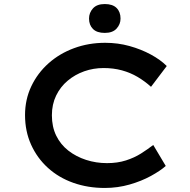

<svg xmlns="http://www.w3.org/2000/svg" viewBox="-20 -921 941 951"><path d="M499 10Q415 10 343 -15.5Q271 -41 217.5 -89.5Q164 -138 134 -204.5Q104 -271 104 -351Q104 -428 135 -493.5Q166 -559 220.5 -607.5Q275 -656 347 -682.5Q419 -709 501 -709Q564 -709 621.5 -693Q679 -677 727 -651Q775 -625 806 -594L728 -491Q697 -519 661.5 -540Q626 -561 584 -572.5Q542 -584 493 -584Q443 -584 397.5 -568Q352 -552 315.5 -521.5Q279 -491 258 -447.5Q237 -404 237 -350Q237 -293 258.5 -249Q280 -205 318.5 -175Q357 -145 406.5 -129Q456 -113 510 -113Q562 -113 604 -126.5Q646 -140 679 -161Q712 -182 739 -203L801 -99Q774 -75 727.5 -49.5Q681 -24 622 -7Q563 10 499 10ZM499 -758Q460 -758 440.5 -777.5Q421 -797 421 -829Q421 -858 440.5 -879.5Q460 -901 499 -901Q538 -901 557.5 -881.5Q577 -862 577 -829Q577 -801 557.5 -779.5Q538 -758 499 -758Z"/></svg>

Font: Lexend Peta Medium
Style: Regular
Weight: 500
Designer: Bonnie Shaver-Troup, Thomas Jockin
Foundry: Lexend
Version: Version 1.007